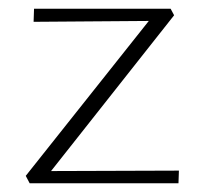

<svg xmlns="http://www.w3.org/2000/svg" viewBox="-20 -420 463 440"><path d="M390 -29 389 0H48L39 -17L321 -372L57 -370L58 -400H371L379 -385L97 -28Z"/></svg>

Font: Ysabeau Infant Light
Style: Regular
Weight: 300
Designer: Christian Thalmann (Catharsis Fonts)
Version: Version 0.003